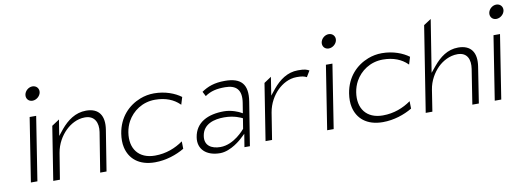

<svg xmlns="http://www.w3.org/2000/svg" viewBox="-54 -948 3402 1249"><g transform="rotate(-10 1647.5 -324.0)"><path d="M136 -598C132 -573 149 -552 175 -552C201 -552 226 -573 230 -598C234 -623 216 -644 190 -644C164 -644 140 -623 136 -598ZM72 -30H115L181 -451H138Z M217 -15H261L289 -187C299 -247 329 -296 363 -329C394 -359 438 -386 491 -386C556 -386 578 -335 569 -276L527 -15H569L612 -284C626 -373 592 -428 506 -428C435 -428 381 -387 339 -337L306 -296L323 -402L273 -369Z M706 -241C701 -208 701 -178 707 -151C724 -74 784 -19 891 -19C964 -19 1034 -43 1086 -74L1085 -123C1034 -87 972 -62 898 -62C791 -62 736 -135 753 -241C757 -266 765 -290 777 -312C811 -373 876 -420 960 -420C1031 -420 1083 -397 1119 -362L1123 -358L1138 -407C1098 -437 1035 -462 961 -462C928 -462 898 -456 869 -445C789 -414 723 -347 706 -241Z M1185 -132C1173 -55 1227 -4 1318 -4C1391 -4 1463 -72 1463 -72L1494 -101L1480 -15H1516L1562 -302C1580 -414 1536 -462 1429 -462C1359 -462 1315 -445 1274 -417L1290 -386C1329 -413 1369 -421 1423 -421C1497 -421 1532 -385 1519 -302L1508 -234L1489 -244C1489 -244 1442 -268 1389 -268C1283 -268 1200 -229 1185 -132ZM1232 -133C1244 -211 1319 -229 1383 -229C1451 -229 1492 -207 1503 -202L1492 -134C1488 -130 1418 -43 1327 -43C1268 -43 1222 -70 1232 -133Z M1622 -30H1665L1693 -206C1703 -266 1732 -314 1766 -348C1797 -378 1841 -405 1894 -405C1928 -405 1944 -401 1959 -393L1983 -433C1965 -442 1956 -447 1909 -447C1838 -447 1785 -406 1743 -356L1710 -315L1729 -436L1681 -404Z M2093 -598C2089 -573 2106 -552 2132 -552C2158 -552 2183 -573 2187 -598C2191 -623 2173 -644 2147 -644C2121 -644 2097 -623 2093 -598ZM2029 -30H2072L2138 -451H2095Z M2211 -241C2206 -208 2206 -178 2212 -151C2229 -74 2289 -19 2396 -19C2469 -19 2539 -43 2591 -74L2590 -123C2539 -87 2477 -62 2403 -62C2296 -62 2241 -135 2258 -241C2262 -266 2270 -290 2282 -312C2316 -373 2381 -420 2465 -420C2536 -420 2588 -397 2624 -362L2628 -358L2643 -407C2603 -437 2540 -462 2466 -462C2433 -462 2403 -456 2374 -445C2294 -414 2228 -347 2211 -241Z M2680 -30H2724L2746 -171C2755 -230 2785 -279 2819 -313C2850 -343 2896 -370 2949 -370C3015 -370 3033 -319 3024 -260L2988 -30H3031L3068 -268C3082 -357 3047 -412 2961 -412C2890 -412 2839 -371 2797 -321L2763 -280L2818 -626L2769 -594Z M3200 -598C3196 -573 3213 -552 3239 -552C3265 -552 3290 -573 3294 -598C3298 -623 3280 -644 3254 -644C3228 -644 3204 -623 3200 -598ZM3136 -30H3179L3245 -451H3202Z"/></g></svg>

Font: Charger Sport
Style: HLObl
Weight: 100
Designer: Jasper
Foundry: Cannot Into Space Fonts
Version: Version 1.1